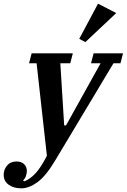

<svg xmlns="http://www.w3.org/2000/svg" viewBox="-108 -812 689 1044"><path d="M8 212Q-35 212 -61.5 192Q-88 172 -88 139Q-88 110 -69.5 88Q-51 66 -18 66Q8 66 23 80.5Q38 95 38 118Q38 132 32.5 146.5Q27 161 17 169L24 174Q56 162 85.5 130Q115 98 147 35L91 -468H50L64 -522H288L274 -468H220L241 -130H251L439 -468H387L401 -522H561L547 -468H509L190 64Q140 147 94.5 179.5Q49 212 8 212ZM323 -601 425 -792 524 -741 356 -583Z"/></svg>

Font: IBM Plex Serif SemiBold
Style: Italic
Weight: 600
Italic angle: -14°
Designer: Mike Abbink, Paul van der Laan, Pieter van Rosmalen
Foundry: Bold Monday
Version: Version 2.5